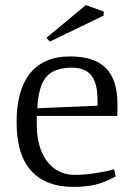

<svg xmlns="http://www.w3.org/2000/svg" viewBox="-20 -721 513 752"><path d="M267 11Q215 11 174 -4Q133 -19 104 -50Q75 -81 60 -129Q45 -177 45 -243Q45 -303 57.5 -350.5Q70 -398 96 -431.5Q122 -465 161.5 -482.5Q201 -500 255 -500Q349 -500 394.5 -454.5Q440 -409 440 -313Q440 -305 440 -298Q440 -291 440 -284Q440 -277 439 -267H124V-233Q124 -175 141.5 -130.5Q159 -86 193 -61Q227 -36 274 -36Q307 -36 348.5 -42Q390 -48 427 -58L433 -30Q387 -5 350.5 3Q314 11 267 11ZM126 -297 362 -307V-330Q362 -374 351 -402Q340 -430 317.5 -443Q295 -456 262 -456Q217 -456 188 -441Q159 -426 144 -391Q129 -356 126 -297ZM175 -558 162 -573 316 -701 386 -676V-660Z"/></svg>

Font: Manuale Light
Style: Regular
Weight: 300
Designer: Eduardo Tunni / Pablo Cosgaya
Foundry: Eduardo Tunni / Pablo Cosgaya
Version: Version 1.002